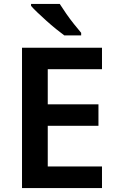

<svg xmlns="http://www.w3.org/2000/svg" viewBox="-20 -957 599 977"><path d="M499 0H92V-714H499V-605H223V-426H481V-317H223V-110H499ZM284 -937Q298 -915 317 -887.5Q336 -860 356.5 -834.5Q377 -809 393 -790V-777H307Q289 -790 265 -809.5Q241 -829 216.5 -851Q192 -873 171 -893Q150 -913 138 -927V-937Z"/></svg>

Font: Noto Sans Adlam SemiBold
Style: Regular
Weight: 600
Version: Version 3.001